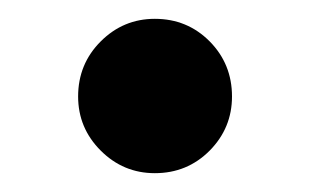

<svg xmlns="http://www.w3.org/2000/svg" viewBox="-20 -172 346 204"><path d="M144.5 12Q111 12 87 -12Q63 -36 63 -69.5Q63 -104 87 -128Q111 -152 144.5 -152Q179 -152 202.8 -128Q226.5 -104 226.5 -69.5Q226.5 -36 202.8 -12Q179 12 144.5 12Z"/></svg>

Font: League Spartan Thin SemiBold
Style: Regular
Weight: 600
Version: Version 2.002